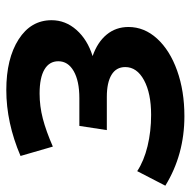

<svg xmlns="http://www.w3.org/2000/svg" viewBox="-32 -564 591 594"><g transform="rotate(-90 263.0 -266.5)"><path d="M477 -164Q477 -115 441 -75.5Q405 -36 342 -13.5Q279 9 201 9Q82 9 -14 -50L31 -137Q63 -116 108.5 -105Q154 -94 205 -94Q272 -94 312.5 -116Q353 -138 353 -174Q353 -202 329 -216.5Q305 -231 261 -231H158L171 -316H257Q310 -316 340.5 -333.5Q371 -351 371 -381Q371 -409 345.5 -424Q320 -439 271 -439Q232 -439 193.5 -429Q155 -419 107 -398L78 -498Q181 -542 282 -542Q379 -542 438.5 -504Q498 -466 498 -402Q498 -359 468 -325Q438 -291 387 -275Q430 -260 453.5 -231.5Q477 -203 477 -164Z"/></g></svg>

Font: Montserrat Alternates SemiBold
Style: Italic
Weight: 600
Italic angle: -11.3°
Designer: Julieta Ulanovsky
Foundry: Julieta Ulanovsky
Version: Version 7.200